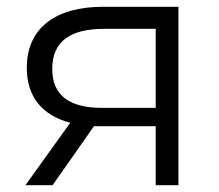

<svg xmlns="http://www.w3.org/2000/svg" viewBox="-20 -546 647 566"><path d="M281 -228C184 -228 134 -265 134 -343C134 -426 190 -461 287 -461H439V-228ZM257 -174C263 -174 269 -174 275 -174H439V0H506V-526H284C147 -526 59 -466 59 -346C59 -260 105 -206 187 -184L55 0H135Z"/></svg>

Font: Montserrat-Alt1
Style: Regular
Weight: 400
Designer: Differentunic
Foundry: Differentunic
Version: Version 7.222